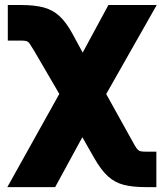

<svg xmlns="http://www.w3.org/2000/svg" viewBox="-20 -556 665 780"><path d="M9.8 204.1 278.3 -277.3H354L517.6 17.1Q528.8 38.1 535.4 46.9Q542 55.7 549.3 57.9Q556.6 60.1 570.3 60.1H615.2V204.1H570.3Q518.6 204.1 482.4 194.8Q446.3 185.5 418.5 160.2Q390.6 134.8 363.3 86.9L314.5 1.5L204.1 204.1ZM276.9 -78.6 119.6 -348.1Q107.4 -368.7 101.1 -377.7Q94.7 -386.7 87.6 -388.9Q80.6 -391.1 66.4 -391.1H11.7V-535.6H66.4Q119.1 -535.6 156 -526.1Q192.9 -516.6 220.7 -491.5Q248.5 -466.3 274.4 -418.9L315.9 -342.3L420.4 -535.6H616.7L357.4 -78.6Z"/></svg>

Font: Inter 20pt Black
Style: Regular
Weight: 900
Version: Version 4.001;git-66647c0bb